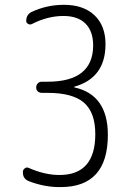

<svg xmlns="http://www.w3.org/2000/svg" viewBox="-20 -760 540 790"><path d="M98.6 -14.6Q73.2 -24.4 74.2 -52.7Q74.2 -61.5 82 -67.4Q89.8 -73.2 97.7 -69.3Q164.1 -40 224.6 -40Q372.1 -40 372.1 -208Q372.1 -296.9 325.7 -337.4Q279.3 -377.9 175.8 -377.9H152.3Q142.6 -377.9 135.7 -383.8Q128.9 -389.6 128.9 -399.9Q128.9 -410.2 135.3 -417Q141.6 -423.8 152.3 -423.8H175.8Q362.3 -423.8 363.3 -572.3Q363.3 -631.8 331.5 -663.1Q299.8 -694.3 241.2 -694.3Q175.8 -694.3 111.3 -661.1Q103.5 -657.2 95.7 -661.6Q87.9 -666 87.9 -673.8Q87.9 -701.2 112.3 -711.9Q173.8 -740.2 243.2 -740.2Q323.2 -740.2 368.7 -697.3Q414.1 -654.3 414.1 -578.1Q414.1 -439.5 286.1 -403.3Q285.2 -403.3 285.2 -402.3Q285.2 -400.4 286.1 -400.4Q423.8 -370.1 423.8 -205.1Q423.8 9.8 229.5 9.8Q164.1 10.7 98.6 -14.6Z"/></svg>

Font: Rounded-X Mgen+ 1m light
Style: Regular
Weight: 200
Designer: [Source Han Sans]
Ryoko NISHIZUKA  (kana & ideographs); Paul D. Hunt (Latin, Greek & Cyrillic); Wenlong ZHANG  (bopomofo
Version: Version 1.059.20150602